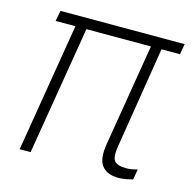

<svg xmlns="http://www.w3.org/2000/svg" viewBox="-87 -633 727 727"><g transform="rotate(15 277.0 -269.0)"><path d="M549.8 -545.9 542.5 -504.4H470.2L406.7 -109.4Q398.9 -63 411.1 -48.8Q423.3 -34.7 454.6 -34.7Q475.6 -34.2 501 -41.5L494.1 -0.5Q480.5 2.9 467 5.4Q453.6 7.8 438 8.3Q392.6 7.8 372.6 -18.6Q352.5 -44.9 362.8 -105L428.7 -504.4H175.8L92.3 0H49.3L132.8 -504.4H55.2L63 -545.9Z"/></g></svg>

Font: Inter Extra Light
Style: Italic
Weight: 200
Italic angle: -9.39999°
Designer: Rasmus Andersson
Foundry: rsms
Version: Version 4.000;git-3c8e0fc